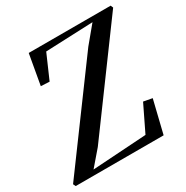

<svg xmlns="http://www.w3.org/2000/svg" viewBox="-183 -885 997 1028"><g transform="rotate(-30 315.5 -371.5)"><path d="M-6.5 0 -14 -15.5 425 -612.5 510 -715 217 -703 152 -554 99 -556.5 132 -743H638.5L645 -727.5L200.5 -122L120.5 -29L454 -50.5L532 -211.5L586 -201.5L537 0Z"/></g></svg>

Font: Merriweather 144pt Medium
Style: Italic
Weight: 500
Italic angle: -7.8°
Version: Version 2.101